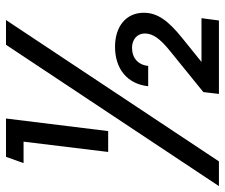

<svg xmlns="http://www.w3.org/2000/svg" viewBox="-102 -692 768 656"><g transform="rotate(-90 282.0 -364.0)"><path d="M90.8 -378.4H162.1L205.1 -727.5H74.2L52.7 -667.5H126ZM-25.9 0H58.6L541.5 -727.5H457ZM289.1 0H540L547.9 -59.6H398.4L479.5 -125C541.5 -174.8 566.4 -211.4 566.4 -256.8C566.4 -316.4 520.5 -355 450.2 -355C373.5 -355 322.8 -312 315.4 -241.7H384.8C388.2 -275.9 411.6 -296.9 446.8 -296.9C475.6 -296.9 495.6 -278.8 495.6 -253.4C495.6 -225.6 478 -201.2 435.1 -166.5L295.4 -53.2Z"/></g></svg>

Font: Guggenheim Sans Display
Style: Italic
Weight: 400
Italic angle: -7°
Designer: Modified by Tom Baber under direction of Pentagram Design 2023
Foundry: rsms
Version: Version 1.001;Glyphs 3.1.2 (3151)